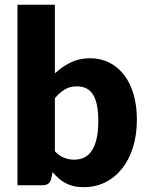

<svg xmlns="http://www.w3.org/2000/svg" viewBox="-20 -768 614 796"><path d="M207.5 -463.5Q237.5 -492 273.2 -509.2Q309 -526.5 353 -526.5Q397 -526.5 433 -508.5Q469 -490.5 494.5 -457.2Q520 -424 533.8 -377Q547.5 -330 547.5 -272Q547.5 -209 531.5 -157.5Q515.5 -106 486.2 -69.2Q457 -32.5 416.5 -12.2Q376 8 327 8Q303.5 8 285 3.5Q266.5 -1 251 -9.2Q235.5 -17.5 222.8 -29Q210 -40.5 198 -54L192.5 -28Q188.5 -12 179.5 -6Q170.5 0 155.5 0H52.5V-748.5H207.5ZM207.5 -141Q225 -122 245.5 -114Q266 -106 287 -106Q309 -106 327.5 -114.2Q346 -122.5 359.2 -141.2Q372.5 -160 380 -190.8Q387.5 -221.5 387.5 -266.5Q387.5 -305.5 381.8 -332.8Q376 -360 364.8 -377.2Q353.5 -394.5 336.8 -402.2Q320 -410 298.5 -410Q270 -410 249 -397.5Q228 -385 207.5 -361Z"/></svg>

Font: Lato
Style: Regular
Weight: 900
Designer: Lukasz Dziedzic with Adam Twardoch and Botio Nikoltchev
Foundry: tyPoland Lukasz Dziedzic
Version: Version 2.010; 2014-09-01; http://www.latofonts.com/; ttfaut